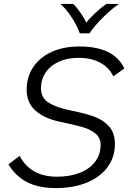

<svg xmlns="http://www.w3.org/2000/svg" viewBox="-20 -948 658 979"><path d="M23 -110 80 -153Q109 -99 156.5 -73Q204 -47 271 -47Q337 -47 387.5 -67Q438 -87 465.5 -124Q493 -161 493 -209Q493 -245 467.5 -266.5Q442 -288 402.5 -299.5Q363 -311 287 -327Q208 -343 162 -383Q116 -423 116 -491Q116 -556 149.5 -606Q183 -656 243.5 -683.5Q304 -711 385 -711Q561 -711 614 -599L558 -559Q535 -605 490 -629Q445 -653 382 -653Q295 -653 242 -610Q189 -567 189 -497Q189 -447 231 -422.5Q273 -398 344 -384Q414 -370 460 -353.5Q506 -337 536 -303.5Q566 -270 566 -213Q566 -147 528.5 -96Q491 -45 423 -17Q355 11 265 11Q178 11 119.5 -18.5Q61 -48 23 -110ZM288 -928H353Q372 -910 391.5 -881.5Q411 -853 420 -832Q433 -851 464 -880Q495 -909 522 -928H587Q552 -905 508 -862Q464 -819 436 -778H387Q372 -820 343 -863Q314 -906 288 -928Z"/></svg>

Font: KoHo
Style: Italic
Weight: 400
Italic angle: -10°
Designer: Cadson Demak & Katatrad Team
Foundry: Cadson Demak Co.,Ltd.
Version: Version 1.000